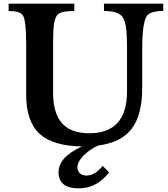

<svg xmlns="http://www.w3.org/2000/svg" viewBox="-20 -790 920 1049"><path d="M541 116 576 152Q509 239 410 239Q300 239 300 151Q300 68 428 10Q269 8 196 -59Q123 -126 123 -273V-547Q123 -679 105 -706Q89 -730 27 -730V-770H386V-730Q311 -730 293 -708Q280 -692 275 -658.5Q270 -625 270 -547V-285Q270 -172 318.5 -117Q367 -62 468 -62Q674 -62 674 -291V-522Q674 -606 667.5 -645Q661 -684 645 -703Q619 -730 548 -730V-770H872V-730Q805 -730 784 -705Q757 -671 757 -522V-310Q757 -162 699.5 -86.5Q642 -11 516 5Q466 29 434.5 62Q403 95 403 124Q403 144 416.5 156.5Q430 169 452 169Q499 169 541 116Z"/></svg>

Font: Libre Baskerville
Style: Bold
Weight: 700
Designer: Pablo Impallari, Rodrigo Fuenzalida
Foundry: Pablo Impallari, Rodrigo Fuenzalida
Version: Version 1.000